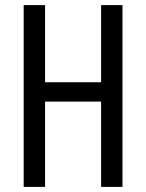

<svg xmlns="http://www.w3.org/2000/svg" viewBox="-20 -734 573 754"><path d="M461 0H377V-335H157V0H73V-714H157V-411H377V-714H461Z"/></svg>

Font: Noto Sans Sinhala UI ExtraCondensed
Style: Regular
Weight: 400
Width: 2
Designer: Jelle Bosma - Monotype Design Team
Foundry: Monotype Imaging Inc.
Version: Version 2.006; ttfautohint (v1.8.4.7-5d5b)